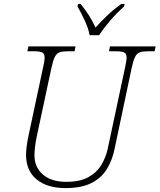

<svg xmlns="http://www.w3.org/2000/svg" viewBox="-20 -951 815 981"><path d="M315 10Q221 10 167 -34.5Q113 -79 113 -161Q113 -177 116.5 -205Q120 -233 127 -264L200 -606Q208 -640 208 -656Q208 -677 195.5 -683Q183 -689 156 -689H120L125 -714H366L361 -689H323Q299 -689 284 -683.5Q269 -678 260 -660Q251 -642 243 -605L170 -264Q162 -229 159 -201Q156 -173 156 -158Q156 -97 199 -59.5Q242 -22 318 -22Q388 -22 431 -45.5Q474 -69 497 -107Q520 -145 530 -189L619 -606Q622 -622 624.5 -635Q627 -648 627 -656Q627 -677 614 -683Q601 -689 575 -689H537L542 -714H775L770 -689H733Q709 -689 694 -683.5Q679 -678 670 -660Q661 -642 653 -605L565 -188Q553 -130 524.5 -85Q496 -40 445.5 -15Q395 10 315 10ZM438 -771Q432 -805 412.5 -847Q393 -889 376 -918L379 -931H392Q418 -898 435 -871.5Q452 -845 468 -810Q494 -839 525.5 -869.5Q557 -900 600 -931H617L614 -918Q574 -882 542 -844.5Q510 -807 486 -771Z"/></svg>

Font: Noto Serif ExtraLight
Style: Italic
Weight: 200
Italic angle: -12°
Designer: Monotype Design Team
Foundry: Monotype Imaging Inc.
Version: Version 2.014; ttfautohint (v1.8.4.7-5d5b)